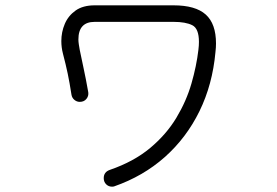

<svg xmlns="http://www.w3.org/2000/svg" viewBox="-20 -689 1040 720"><path d="M408 10Q405 11 400 11Q387 11 378 2Q369 -7 369 -21Q369 -44 392 -52Q482 -83 543 -134Q604 -185 641.5 -247.5Q679 -310 698 -376Q717 -442 724 -502Q725 -510 725.5 -517.5Q726 -525 726 -532Q726 -582 701 -594.5Q676 -607 631 -607H335Q274 -607 274 -541Q274 -533 275.5 -523Q277 -513 279 -502Q285 -472 293.5 -433Q302 -394 311 -343Q313 -329 304 -318Q295 -307 279 -307Q268 -307 259 -314.5Q250 -322 248 -334Q241 -379 234 -412.5Q227 -446 216 -488Q210 -511 210 -535Q210 -569 223 -599.5Q236 -630 263.5 -649.5Q291 -669 335 -669H631Q713 -669 751.5 -634.5Q790 -600 790 -526Q790 -519 789.5 -510.5Q789 -502 788 -494Q777 -372 728 -272Q679 -172 598 -100Q517 -28 408 10Z"/></svg>

Font: Kiwi Maru Light
Style: Regular
Weight: 300
Designer: Hiroki-Chan
Version: Version 1.100